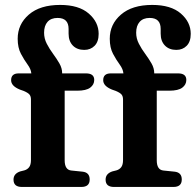

<svg xmlns="http://www.w3.org/2000/svg" viewBox="-20 -740 775 760"><path d="M236 -105.5Q236 -67.5 262.5 -65L306.5 -60.5Q335 -57.5 335 -29.5Q335 0 302 0H66.5Q33.5 0 33.5 -29Q33.5 -52.5 60 -61.5L76 -65.5Q88.5 -69 95.5 -78.5Q102.5 -88 102.5 -106.5V-346Q102.5 -359 96.5 -366Q90.5 -373 74 -380L58.5 -385.5Q24 -399.5 24 -422.5Q24 -449.5 54 -449.5H104Q102.5 -466.5 89.2 -484.5Q76 -502.5 63 -526.8Q50 -551 50 -586.5Q50 -644 94.2 -682.2Q138.5 -720.5 218 -720.5Q292 -720.5 331.2 -686.5Q370.5 -652.5 370.5 -606Q370.5 -575 354.5 -558.8Q338.5 -542.5 313.5 -542.5Q285 -542.5 268.2 -559.8Q251.5 -577 251.5 -607V-625.5Q251.5 -669 208 -669Q182 -669 168.2 -653.5Q154.5 -638 154.5 -610.5Q154.5 -587.5 165.2 -566.8Q176 -546 190.2 -526.8Q204.5 -507.5 215.2 -488.8Q226 -470 226 -450.5V-449.5H320.5Q353 -449.5 353 -423.5Q353 -405 337 -393Q321 -381 285.5 -381H236ZM600.5 -105.5Q600.5 -67.5 627 -65L671 -60.5Q699.5 -57.5 699.5 -29.5Q699.5 0 666.5 0H431Q398 0 398 -29Q398 -52.5 424.5 -61.5L440.5 -65.5Q453 -69 460 -78.5Q467 -88 467 -106.5V-346Q467 -359 461 -366Q455 -373 438.5 -380L423 -385.5Q388.5 -399.5 388.5 -422.5Q388.5 -449.5 418.5 -449.5H468.5Q467 -466.5 453.8 -484.5Q440.5 -502.5 427.5 -526.8Q414.5 -551 414.5 -586.5Q414.5 -644 458.8 -682.2Q503 -720.5 582.5 -720.5Q656.5 -720.5 695.8 -686.5Q735 -652.5 735 -606Q735 -575 719 -558.8Q703 -542.5 678 -542.5Q649.5 -542.5 632.8 -559.8Q616 -577 616 -607V-625.5Q616 -669 572.5 -669Q546.5 -669 532.8 -653.5Q519 -638 519 -610.5Q519 -587.5 529.8 -566.8Q540.5 -546 554.8 -526.8Q569 -507.5 579.8 -488.8Q590.5 -470 590.5 -450.5V-449.5H685Q717.5 -449.5 717.5 -423.5Q717.5 -405 701.5 -393Q685.5 -381 650 -381H600.5Z"/></svg>

Font: Fraunces 72pt SuperSoft SemiBold
Style: Regular
Weight: 600
Version: Version 1.000;[b76b70a41]